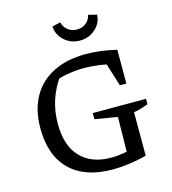

<svg xmlns="http://www.w3.org/2000/svg" viewBox="-126 -977 973 1087"><g transform="rotate(-15 360.0 -433.0)"><path d="M401 8Q239 8 151.5 -77.5Q64 -163 64 -323Q64 -430 106.5 -506Q149 -582 229 -622.5Q309 -663 420 -663Q460 -663 506 -657.5Q552 -652 600 -640L571 -563Q527 -576 481 -582.5Q435 -589 388 -589Q337 -589 285.5 -579Q234 -569 185 -550L249 -581Q208 -523 187 -459Q166 -395 166 -321Q166 -194 230 -126.5Q294 -59 409 -59Q446 -59 487 -66Q528 -73 574 -88L600 -19Q544 -5 494.5 1.5Q445 8 401 8ZM501 -19 505 -272 373 -294V-330H685V-298Q666 -291 645 -284.5Q624 -278 600 -274V-19ZM562 -442 500 -641 600 -640V-442ZM410 -745Q374 -745 345 -761Q316 -777 298.5 -803.5Q281 -830 279 -862L328 -874Q334 -846 356.5 -828Q379 -810 410 -810Q441 -810 463.5 -828Q486 -846 491 -874L541 -862Q540 -830 522.5 -803.5Q505 -777 475.5 -761Q446 -745 410 -745Z"/></g></svg>

Font: Piazzolla 24pt Medium
Style: Regular
Weight: 500
Designer: Juan Pablo del Peral
Foundry: Huerta Tipografica
Version: Version 2.005